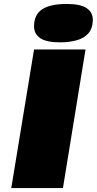

<svg xmlns="http://www.w3.org/2000/svg" viewBox="-20 -950 489 970"><path d="M317 -930Q386 -930 417.5 -909Q449 -888 449 -850Q448 -805 425.5 -780.5Q403 -756 365.5 -746Q328 -736 284 -736Q214 -736 183 -757.5Q152 -779 152 -817Q152 -876 193 -903Q234 -930 317 -930ZM37 0 152 -700H412L298 0Z"/></svg>

Font: Georama ExtraExtended ExtraBold
Style: Italic
Weight: 800
Width: 8
Italic angle: -9°
Designer: Jean-Baptiste Levee
Foundry: Production Type
Version: Version 1.000